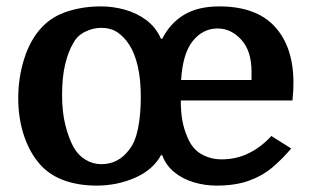

<svg xmlns="http://www.w3.org/2000/svg" viewBox="-20 -570 973 600"><path d="M295 -550Q334 -550 371 -539.5Q408 -529 437.5 -507Q467 -485 483 -449H487Q512 -498 555.5 -524Q599 -550 665 -550Q781 -550 839 -486.5Q897 -423 897 -311Q897 -301 896.5 -288.5Q896 -276 894 -256H545Q545 -219 550 -192.5Q555 -166 565 -143Q580 -105 609 -88.5Q638 -72 672 -72Q719 -72 758 -91.5Q797 -111 828 -145L890 -106Q863 -74 832 -47.5Q801 -21 758.5 -5.5Q716 10 656 10Q620 10 585 -0.5Q550 -11 524 -32.5Q498 -54 487 -85H483Q458 -39 402 -14.5Q346 10 282 10Q227 10 182.5 -5.5Q138 -21 108 -53Q74 -90 55.5 -144.5Q37 -199 37 -263Q37 -328 56 -387.5Q75 -447 111 -485Q143 -519 191.5 -534.5Q240 -550 295 -550ZM174 -274Q174 -219 184.5 -178Q195 -137 210 -110Q224 -85 247 -71Q270 -57 297 -57Q351 -57 385 -104Q403 -127 411.5 -169.5Q420 -212 420 -267Q420 -322 410.5 -363Q401 -404 384 -430Q368 -455 347 -469Q326 -483 296 -483Q271 -483 246.5 -471Q222 -459 210 -437Q194 -411 184 -370.5Q174 -330 174 -274ZM660 -481Q614 -481 582.5 -442Q551 -403 546 -320H766V-346Q766 -411 734 -446Q702 -481 660 -481Z"/></svg>

Font: Domine
Style: Bold
Weight: 700
Designer: Pablo Impallari, Rodrigo Fuenzalida, Brenda Gallo
Foundry: Pablo Impallari, Rodrigo Fuenzalida, Brenda Gallo
Version: Version 2.000